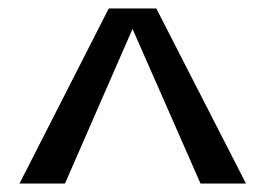

<svg xmlns="http://www.w3.org/2000/svg" viewBox="-20 -747 625 452"><path d="M236 -727H348L559 -315H452L292 -679L133 -315H26Z"/></svg>

Font: Trirong ExtraBold
Style: Regular
Weight: 800
Designer: Katatrad Team
Foundry: CadsonDemak
Version: Version 1.001